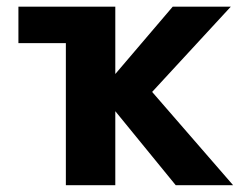

<svg xmlns="http://www.w3.org/2000/svg" viewBox="-20 -543 734 565"><path d="M173.8 -416H34.2V-523.4H319.3V-325.2L488.3 -523.4H659.2L427.7 -272.5L666 2H497.1L319.3 -215.8V2H173.8Z"/></svg>

Font: Nasu
Style: Bold
Weight: 700
Designer: Ryoko NISHIZUKA (kana &amp; ideographs); Paul D. Hunt (Latin, Greek &amp; Cyrillic); Wenlong ZHANG (bopomofo); Sandoll C
Version: Version 2014.1215